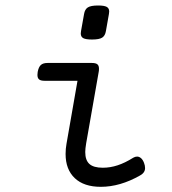

<svg xmlns="http://www.w3.org/2000/svg" viewBox="-20 -686 640 716"><path d="M387.2 -643.1Q387.2 -640.6 386.2 -633.8L375 -570.3Q372.1 -552.7 361.1 -545.7Q350.1 -538.6 323.2 -538.6Q299.8 -538.6 290.5 -543.7Q281.2 -548.8 281.2 -561Q281.2 -563.5 282.2 -570.3L293.5 -633.8Q296.4 -651.4 307.6 -658.4Q318.8 -665.5 345.7 -665.5Q368.7 -665.5 377.9 -660.4Q387.2 -655.3 387.2 -643.1ZM349.1 -429.7Q349.1 -422.4 348.1 -418L301.3 -151.4Q297.9 -130.9 297.9 -119.1Q297.9 -88.4 313.5 -74.5Q329.1 -60.5 363.3 -60.5Q391.1 -60.5 418.7 -69.6Q446.3 -78.6 476.6 -97.7Q483.9 -102.1 491.2 -102.1Q499 -102.1 505.9 -96.2Q512.7 -90.3 517.1 -78.6Q521 -68.8 521 -59.1Q521 -42 502.4 -31.7Q427.7 10.7 356 10.7Q293 10.7 258.8 -21.7Q224.6 -54.2 224.6 -111.8Q224.6 -131.3 228 -149.9L269 -384.8H145.5Q131.8 -384.8 125.7 -389.9Q119.6 -395 119.6 -406.7Q119.6 -409.2 120.6 -418Q124 -436 132.3 -443.6Q140.6 -451.2 157.2 -451.2H323.2Q336.9 -451.2 343 -446.3Q349.1 -441.4 349.1 -429.7Z"/></svg>

Font: Courier Prime
Style: Italic
Weight: 400
Italic angle: -10°
Designer: Alan Dague-Greene
Foundry: Quote-Unquote Apps
Version: Version 3.018